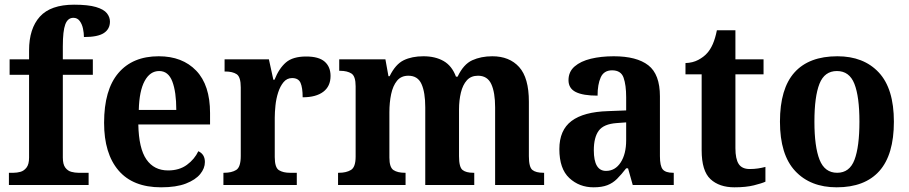

<svg xmlns="http://www.w3.org/2000/svg" viewBox="-20 -789 3877 819"><path d="M18 0V-52H38Q52 -52 67 -56Q82 -60 93 -74Q104 -88 104 -117V-470H21V-536H104V-574Q104 -667 150 -718Q196 -769 296 -769Q356 -769 389.5 -759Q423 -749 436 -732.5Q449 -716 449 -697Q449 -665 423 -648Q397 -631 338 -631Q338 -648 334 -667Q330 -686 320 -699.5Q310 -713 293 -713Q269 -713 258.5 -685Q248 -657 248 -592V-536H376V-470H248V-117Q248 -88 258.5 -74Q269 -60 284.5 -56Q300 -52 314 -52H358V0Z M667 10Q547 10 485.5 -62Q424 -134 424 -265Q424 -406 485 -477.5Q546 -549 657 -549Q758 -549 817 -487.5Q876 -426 876 -307V-258H570Q572 -156 604.5 -109Q637 -62 697 -62Q745 -62 777.5 -86Q810 -110 826 -144Q854 -131 854 -98Q854 -71 834 -46.5Q814 -22 773 -6Q732 10 667 10ZM732 -320Q732 -397 715 -441.5Q698 -486 659 -486Q620 -486 597 -443.5Q574 -401 572 -320Z M933 0V-52H936Q968 -52 987.5 -64Q1007 -76 1007 -124V-416Q1007 -461 989.5 -472.5Q972 -484 941 -484H938V-536H1127L1146 -449H1151Q1170 -497 1199.5 -522.5Q1229 -548 1286 -548Q1340 -548 1365 -526Q1390 -504 1390 -465Q1390 -421 1359 -397.5Q1328 -374 1271 -374Q1271 -415 1262 -435.5Q1253 -456 1226 -456Q1204 -456 1189.5 -438.5Q1175 -421 1166.5 -394.5Q1158 -368 1155 -339Q1152 -310 1152 -287V-119Q1152 -74 1170 -63Q1188 -52 1216 -52H1246V0Z M1422 0V-52H1426Q1457 -52 1477 -64Q1497 -76 1497 -121V-421Q1497 -464 1479 -475.5Q1461 -487 1430 -487H1427V-536H1624L1637 -464H1642Q1667 -515 1702 -532Q1737 -549 1786 -549Q1837 -549 1872.5 -528.5Q1908 -508 1925 -462H1932Q1957 -515 1994.5 -532Q2032 -549 2080 -549Q2153 -549 2194.5 -503Q2236 -457 2236 -355V-123Q2236 -76 2251 -64Q2266 -52 2298 -52H2301V0H2092V-331Q2092 -395 2075.5 -430.5Q2059 -466 2019 -466Q1989 -466 1971.5 -446.5Q1954 -427 1946 -394Q1938 -361 1938 -322V-123Q1938 -76 1953 -64Q1968 -52 1999 -52H2003V0H1794V-331Q1794 -395 1778 -430.5Q1762 -466 1722 -466Q1691 -466 1673.5 -444.5Q1656 -423 1648.5 -387.5Q1641 -352 1641 -310V-117Q1641 -75 1658.5 -63.5Q1676 -52 1707 -52H1710V0Z M2512 10Q2451 10 2408.5 -29.5Q2366 -69 2366 -153Q2366 -234 2418 -273Q2470 -312 2574 -315L2651 -318V-374Q2651 -426 2640 -457.5Q2629 -489 2591 -489Q2556 -489 2542.5 -459Q2529 -429 2529 -381Q2467 -381 2436 -396.5Q2405 -412 2405 -447Q2405 -483 2431 -505.5Q2457 -528 2500.5 -538.5Q2544 -549 2598 -549Q2696 -549 2745.5 -510.5Q2795 -472 2795 -378V-123Q2795 -81 2807 -66.5Q2819 -52 2851 -52H2854V0H2679L2659 -71H2651Q2630 -44 2612 -26Q2594 -8 2570.5 1Q2547 10 2512 10ZM2565 -60Q2604 -60 2627.5 -96Q2651 -132 2651 -191V-267L2610 -264Q2555 -260 2534 -231.5Q2513 -203 2513 -148Q2513 -60 2565 -60Z M3113 10Q3048 10 3010.5 -25Q2973 -60 2973 -148V-472H2904V-520Q2935 -521 2958.5 -533.5Q2982 -546 2996 -562Q3010 -577 3020.5 -601Q3031 -625 3038 -660H3117V-536H3237V-472H3117V-157Q3117 -111 3131 -89.5Q3145 -68 3178 -68Q3197 -68 3213.5 -70.5Q3230 -73 3245 -77V-14Q3230 -7 3196 1.5Q3162 10 3113 10Z M3549 10Q3437 10 3372 -59.5Q3307 -129 3307 -270Q3307 -411 3369 -480Q3431 -549 3552 -549Q3664 -549 3728.5 -480Q3793 -411 3793 -270Q3793 -129 3731 -59.5Q3669 10 3549 10ZM3551 -52Q3604 -52 3625 -107.5Q3646 -163 3646 -270Q3646 -377 3624.5 -431.5Q3603 -486 3550 -486Q3497 -486 3475.5 -431.5Q3454 -377 3454 -270Q3454 -163 3476 -107.5Q3498 -52 3551 -52Z"/></svg>

Font: Noto Serif Thai SemiCondensed
Style: Bold
Weight: 700
Width: 4
Designer: Monotype Design Team
Foundry: Monotype Imaging Inc.
Version: Version 2.002; ttfautohint (v1.8.4.7-5d5b)